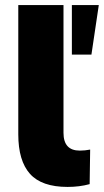

<svg xmlns="http://www.w3.org/2000/svg" viewBox="-20 -725 409 756"><path d="M246 11Q144 11 98 -40.5Q52 -92 52 -196V-705H230V-202Q230 -132 294 -132Q304 -132 314.5 -133Q325 -134 335 -136L333 0Q293 11 246 11ZM263 -510V-705H369L340 -510Z"/></svg>

Font: Nunito Sans Black
Style: Regular
Weight: 900
Designer: Vernon Adams
Foundry: Vernon Adams
Version: Version 3.006; ttfautohint (v1.8.3)